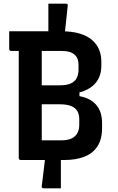

<svg xmlns="http://www.w3.org/2000/svg" viewBox="-20 -870 640 1044"><path d="M348 -837Q346 -815 343 -788Q340 -761 337 -732.5Q334 -704 331 -678Q328 -652 326 -631H243Q243 -636 243 -650.5Q243 -665 243 -683Q243 -701 243 -715.5Q243 -730 243 -736Q243 -741 243 -757.5Q243 -774 243 -794Q243 -814 243 -830Q243 -846 243 -850Q247 -850 256.5 -850Q266 -850 278.5 -850Q291 -850 303.5 -850Q316 -850 325.5 -850Q335 -850 338 -850Q345 -850 347 -847Q349 -844 348 -837ZM207 140Q209 127 212 102Q215 77 218.5 47.5Q222 18 225.5 -11.5Q229 -41 232 -63H311Q311 -59 311 -41.5Q311 -24 311 -3Q311 18 311 35.5Q311 53 311 57Q311 61 311 75Q311 89 311 106Q311 123 311 137Q311 151 311 154Q308 154 298.5 154Q289 154 276 154Q263 154 251 154Q239 154 229.5 154Q220 154 217 154Q212 154 209 150.5Q206 147 207 140ZM331 0Q302 0 263.5 0Q225 0 188 0Q151 0 124.5 0Q98 0 93 0Q88 0 85 -3Q82 -6 82 -11Q82 -93 82 -170Q82 -247 82 -321.5Q82 -396 82 -473Q82 -550 82 -632H213L207 -613Q207 -577 207 -545.5Q207 -514 207 -481Q207 -434 207 -389Q207 -344 207 -298.5Q207 -253 207 -205.5Q207 -158 207 -107Q226 -107 243 -107Q260 -107 277.5 -107Q295 -107 314 -107Q348 -107 369 -117Q390 -127 400.5 -146Q411 -165 411 -191V-222Q411 -248 400.5 -266Q390 -284 366.5 -293.5Q343 -303 303 -303H145L149 -379H412V-347Q471 -337 503 -300Q535 -263 535 -201V-174Q535 -113 510 -74.5Q485 -36 439 -18Q393 0 331 0ZM30 -700Q101 -700 171.5 -700Q242 -700 312 -700Q373 -700 415 -687Q457 -674 482.5 -651Q508 -628 519.5 -598.5Q531 -569 531 -537V-513Q531 -462 506.5 -427.5Q482 -393 437 -375.5Q392 -358 329 -358Q275 -358 236 -358Q197 -358 164 -358L149 -346L145 -406Q184 -406 224 -406Q264 -406 304 -406Q343 -406 365.5 -416.5Q388 -427 397.5 -446.5Q407 -466 407 -492V-517Q407 -534 402.5 -547.5Q398 -561 388 -570Q377 -582 358.5 -587.5Q340 -593 314 -593Q269 -593 223 -593Q177 -593 132 -593Q87 -593 41 -593Q36 -593 33 -596Q30 -599 30 -604Q30 -630 30 -652Q30 -674 30 -700Z"/></svg>

Font: Recursive SemiBold
Style: Regular
Weight: 600
Version: Version 1.085